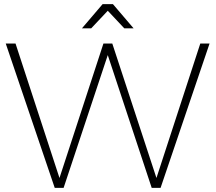

<svg xmlns="http://www.w3.org/2000/svg" viewBox="-20 -910 1044 930"><path d="M502 -857.9 421.9 -772.9H377L477.1 -890.1H526.9L627 -772.9H582ZM950.2 -699.2H995.1L757.8 0H714.8L502 -643.1L288.1 0H245.1L7.8 -699.2H55.2L268.1 -47.9L481 -699.2H523.9L737.8 -47.9Z"/></svg>

Font: Montserrat-Arabic ExtraLight
Style: Regular
Weight: 275
Designer: Mohamed Gaber
Foundry: Kief Type Foundry
Version: Version 5.008;PS 005.008;hotconv 1.0.88;makeotf.lib2.5.64775